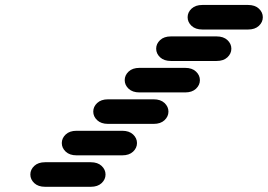

<svg xmlns="http://www.w3.org/2000/svg" viewBox="-20 -756 1064 763"><path d="M159.2 -13.7H340.8Q368.2 -13.7 383.8 -28.3Q399.4 -43 399.4 -62.5Q399.4 -82 383.8 -96.7Q368.2 -111.3 340.8 -111.3H159.2Q131.8 -111.3 116.2 -96.7Q100.6 -82 100.6 -62.5Q100.6 -43 116.2 -28.3Q131.8 -13.7 159.2 -13.7ZM284.2 -138.7H465.8Q493.2 -138.7 508.8 -153.3Q524.4 -168 524.4 -187.5Q524.4 -207 508.8 -221.7Q493.2 -236.3 465.8 -236.3H284.2Q256.8 -236.3 241.2 -221.7Q225.6 -207 225.6 -187.5Q225.6 -168 241.2 -153.3Q256.8 -138.7 284.2 -138.7ZM409.2 -263.7H590.8Q618.2 -263.7 633.8 -278.3Q649.4 -293 649.4 -312.5Q649.4 -332 633.8 -346.7Q618.2 -361.3 590.8 -361.3H409.2Q381.8 -361.3 366.2 -346.7Q350.6 -332 350.6 -312.5Q350.6 -293 366.2 -278.3Q381.8 -263.7 409.2 -263.7ZM534.2 -388.7H715.8Q743.2 -388.7 758.8 -403.3Q774.4 -418 774.4 -437.5Q774.4 -457 758.8 -471.7Q743.2 -486.3 715.8 -486.3H534.2Q506.8 -486.3 491.2 -471.7Q475.6 -457 475.6 -437.5Q475.6 -418 491.2 -403.3Q506.8 -388.7 534.2 -388.7ZM659.2 -513.7H840.8Q868.2 -513.7 883.8 -528.3Q899.4 -543 899.4 -562.5Q899.4 -582 883.8 -596.7Q868.2 -611.3 840.8 -611.3H659.2Q631.8 -611.3 616.2 -596.7Q600.6 -582 600.6 -562.5Q600.6 -543 616.2 -528.3Q631.8 -513.7 659.2 -513.7ZM784.2 -638.7H965.8Q993.2 -638.7 1008.8 -653.3Q1024.4 -668 1024.4 -687.5Q1024.4 -707 1008.8 -721.7Q993.2 -736.3 965.8 -736.3H784.2Q756.8 -736.3 741.2 -721.7Q725.6 -707 725.6 -687.5Q725.6 -668 741.2 -653.3Q756.8 -638.7 784.2 -638.7Z"/></svg>

Font: Sixtyfour Convergence
Style: Regular
Weight: 400
Designer: Jens Kutilek
Foundry: Jens Kutilek
Version: Version 2.001